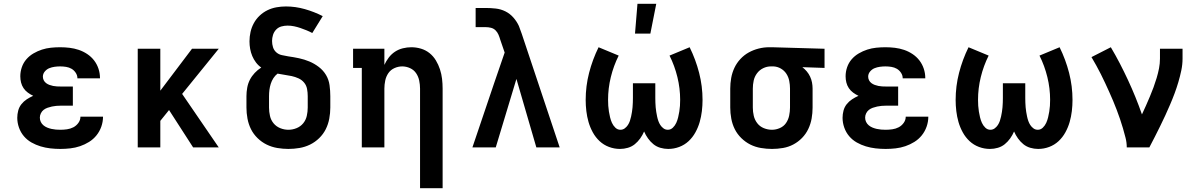

<svg xmlns="http://www.w3.org/2000/svg" viewBox="-20 -777 6340 1012"><path d="M298 8Q271 8 245 5Q219 2 194 -5.5Q169 -13 146 -26Q123 -39 106 -59Q89 -79 80 -104.5Q71 -130 71 -156Q71 -175 76 -194Q81 -213 93 -228Q105 -243 121 -253.5Q137 -264 155 -272Q140 -279 126.5 -289Q113 -299 104 -312.5Q95 -326 91 -342Q87 -358 87 -375Q87 -399 95 -422.5Q103 -446 119 -464.5Q135 -483 156.5 -495.5Q178 -508 201 -515.5Q224 -523 248.5 -525.5Q273 -528 297 -528Q322 -528 347 -525Q372 -522 395.5 -514Q419 -506 440 -492Q461 -478 476 -458.5Q491 -439 499 -415Q507 -391 507 -366V-364H388V-365Q388 -380 379 -393.5Q370 -407 357 -414.5Q344 -422 328.5 -424.5Q313 -427 297 -427Q283 -427 268 -425Q253 -423 239.5 -417.5Q226 -412 216 -400Q206 -388 206 -373Q206 -363 210.5 -354Q215 -345 223 -339Q231 -333 240.5 -329.5Q250 -326 260 -324Q270 -322 280 -321.5Q290 -321 300 -321H364V-220H300Q288 -220 276.5 -219Q265 -218 253.5 -215.5Q242 -213 230.5 -209Q219 -205 210 -198Q201 -191 195.5 -180Q190 -169 190 -157Q190 -145 195 -134.5Q200 -124 209 -116.5Q218 -109 229 -104.5Q240 -100 251.5 -97.5Q263 -95 274.5 -94Q286 -93 298 -93Q315 -93 333 -95.5Q351 -98 366.5 -106Q382 -114 393 -129Q404 -144 404 -162H523Q523 -135 514 -109.5Q505 -84 488.5 -63.5Q472 -43 449.5 -29Q427 -15 402 -6.5Q377 2 350.5 5Q324 8 298 8Z M706 0V-520H825V-299L992 -520H1133L940 -282L1133 0H998L871 -197L825 -140V0Z M1500 8Q1471 8 1441.5 3Q1412 -2 1385.5 -15Q1359 -28 1337.5 -49Q1316 -70 1303 -96Q1290 -122 1284.5 -151.5Q1279 -181 1279 -210V-270Q1279 -292 1283 -314.5Q1287 -337 1297 -356.5Q1307 -376 1322.5 -392.5Q1338 -409 1357 -421Q1341 -432 1329 -448Q1317 -464 1309.5 -482Q1302 -500 1298.5 -519.5Q1295 -539 1295 -559Q1295 -584 1300.5 -608.5Q1306 -633 1318 -655Q1330 -677 1348.5 -694.5Q1367 -712 1389.5 -723Q1412 -734 1437 -738.5Q1462 -743 1487 -743Q1537 -743 1586.5 -729Q1636 -715 1681 -692L1626 -603Q1611 -611 1595 -617.5Q1579 -624 1563 -629.5Q1547 -635 1530 -638.5Q1513 -642 1496 -642Q1479 -642 1463 -637.5Q1447 -633 1435.5 -621Q1424 -609 1419 -593Q1414 -577 1414 -561Q1414 -544 1419 -528Q1424 -512 1436.5 -501Q1449 -490 1465.5 -486.5Q1482 -483 1499 -480Q1528 -476 1556 -470Q1584 -464 1610.5 -453Q1637 -442 1660.5 -424Q1684 -406 1698.5 -381.5Q1713 -357 1717 -328Q1721 -299 1721 -270V-210Q1721 -181 1715.5 -151.5Q1710 -122 1697 -96Q1684 -70 1662.5 -49Q1641 -28 1614.5 -15Q1588 -2 1558.5 3Q1529 8 1500 8ZM1500 -93Q1522 -93 1543 -101.5Q1564 -110 1578 -127Q1592 -144 1597 -166Q1602 -188 1602 -210V-270Q1602 -289 1598.5 -308Q1595 -327 1583 -341.5Q1571 -356 1553.5 -364Q1536 -372 1517.5 -376Q1499 -380 1480.5 -382.5Q1462 -385 1443 -389Q1430 -379 1421 -365Q1412 -351 1407 -335Q1402 -319 1400 -303Q1398 -287 1398 -270V-210Q1398 -188 1403 -166Q1408 -144 1422 -127Q1436 -110 1457 -101.5Q1478 -93 1500 -93Z M2194 215V-310Q2194 -331 2189.5 -352.5Q2185 -374 2173 -391.5Q2161 -409 2141 -418Q2121 -427 2100 -427Q2079 -427 2059 -418Q2039 -409 2027 -391.5Q2015 -374 2010.5 -352.5Q2006 -331 2006 -310V0H1887V-419H1841V-520H2006V-435Q2015 -455 2029 -473.5Q2043 -492 2062 -504.5Q2081 -517 2103.5 -522.5Q2126 -528 2148 -528Q2174 -528 2199 -520.5Q2224 -513 2244 -497Q2264 -481 2277.5 -458.5Q2291 -436 2299 -411.5Q2307 -387 2310 -361.5Q2313 -336 2313 -310V215Z M2470 0 2584 -337 2640 -500 2617 -567Q2613 -581 2607.5 -594Q2602 -607 2592 -617Q2582 -627 2568 -630.5Q2554 -634 2539 -634H2487V-735H2539Q2566 -735 2593 -732Q2620 -729 2644 -717Q2668 -705 2686 -684.5Q2704 -664 2715 -640Q2719 -630 2722.5 -619.5Q2726 -609 2730 -599L2930 0H2807L2702 -361L2593 0Z M3248 8Q3218 8 3190 -2.5Q3162 -13 3140.5 -33Q3119 -53 3104.5 -79.5Q3090 -106 3082 -134Q3074 -162 3070.5 -191.5Q3067 -221 3067 -250Q3067 -323 3085 -393Q3103 -463 3135 -528L3241 -484Q3214 -430 3199.5 -370.5Q3185 -311 3185 -251Q3185 -235 3186 -219.5Q3187 -204 3189.5 -189Q3192 -174 3195.5 -159Q3199 -144 3205.5 -129.5Q3212 -115 3223.5 -104Q3235 -93 3250 -93Q3263 -93 3273 -100.5Q3283 -108 3289.5 -118Q3296 -128 3300 -139.5Q3304 -151 3306.5 -163Q3309 -175 3311 -187Q3313 -199 3314 -211Q3315 -223 3315.5 -235.5Q3316 -248 3316 -260V-338H3434V-260Q3434 -248 3434.5 -235.5Q3435 -223 3436 -211Q3437 -199 3439 -187Q3441 -175 3443.5 -163Q3446 -151 3450 -139.5Q3454 -128 3460.5 -118Q3467 -108 3477 -100.5Q3487 -93 3500 -93Q3515 -93 3526.5 -104Q3538 -115 3544.5 -129.5Q3551 -144 3554.5 -159Q3558 -174 3560.5 -189Q3563 -204 3564 -219.5Q3565 -235 3565 -251Q3565 -311 3550.5 -370.5Q3536 -430 3509 -484L3615 -528Q3647 -463 3665 -393Q3683 -323 3683 -250Q3683 -221 3679.5 -191.5Q3676 -162 3668 -134Q3660 -106 3645.5 -79.5Q3631 -53 3609.5 -33Q3588 -13 3560 -2.5Q3532 8 3502 8Q3481 8 3460.5 2Q3440 -4 3424 -17Q3408 -30 3395.5 -47.5Q3383 -65 3375 -84Q3367 -65 3354.5 -47.5Q3342 -30 3326 -17Q3310 -4 3289.5 2Q3269 8 3248 8ZM3327 -600 3340 -757H3439L3408 -600Z M4049 8Q4020 8 3990.5 3Q3961 -2 3935 -15Q3909 -28 3887.5 -49Q3866 -70 3853 -96Q3840 -122 3834.5 -151.5Q3829 -181 3829 -210V-310Q3829 -338 3834 -366Q3839 -394 3851 -419.5Q3863 -445 3882.5 -466Q3902 -487 3926.5 -500.5Q3951 -514 3978.5 -521Q4006 -528 4034 -528H4050L4326 -520V-419L4209 -423Q4222 -413 4232.5 -400.5Q4243 -388 4250 -373Q4257 -358 4260 -342Q4263 -326 4263 -310V-210Q4263 -181 4258 -152.5Q4253 -124 4240.5 -97.5Q4228 -71 4207.5 -50Q4187 -29 4161.5 -15.5Q4136 -2 4107 3Q4078 8 4049 8ZM4049 -93Q4070 -93 4090.5 -102Q4111 -111 4123 -128.5Q4135 -146 4139.5 -167.5Q4144 -189 4144 -210V-310Q4144 -330 4140 -350.5Q4136 -371 4125 -388Q4114 -405 4096 -415.5Q4078 -426 4057 -427H4043Q4022 -427 4002.5 -417.5Q3983 -408 3970 -390.5Q3957 -373 3952.5 -352Q3948 -331 3948 -310V-210Q3948 -188 3953 -166.5Q3958 -145 3971.5 -127.5Q3985 -110 4006 -101.5Q4027 -93 4049 -93Z M4648 8Q4621 8 4595 5Q4569 2 4544 -5.5Q4519 -13 4496 -26Q4473 -39 4456 -59Q4439 -79 4430 -104.5Q4421 -130 4421 -156Q4421 -175 4426 -194Q4431 -213 4443 -228Q4455 -243 4471 -253.5Q4487 -264 4505 -272Q4490 -279 4476.5 -289Q4463 -299 4454 -312.5Q4445 -326 4441 -342Q4437 -358 4437 -375Q4437 -399 4445 -422.5Q4453 -446 4469 -464.5Q4485 -483 4506.5 -495.5Q4528 -508 4551 -515.5Q4574 -523 4598.5 -525.5Q4623 -528 4647 -528Q4672 -528 4697 -525Q4722 -522 4745.5 -514Q4769 -506 4790 -492Q4811 -478 4826 -458.5Q4841 -439 4849 -415Q4857 -391 4857 -366V-364H4738V-365Q4738 -380 4729 -393.5Q4720 -407 4707 -414.5Q4694 -422 4678.5 -424.5Q4663 -427 4647 -427Q4633 -427 4618 -425Q4603 -423 4589.5 -417.5Q4576 -412 4566 -400Q4556 -388 4556 -373Q4556 -363 4560.5 -354Q4565 -345 4573 -339Q4581 -333 4590.5 -329.5Q4600 -326 4610 -324Q4620 -322 4630 -321.5Q4640 -321 4650 -321H4714V-220H4650Q4638 -220 4626.5 -219Q4615 -218 4603.5 -215.5Q4592 -213 4580.5 -209Q4569 -205 4560 -198Q4551 -191 4545.5 -180Q4540 -169 4540 -157Q4540 -145 4545 -134.5Q4550 -124 4559 -116.5Q4568 -109 4579 -104.5Q4590 -100 4601.5 -97.5Q4613 -95 4624.5 -94Q4636 -93 4648 -93Q4665 -93 4683 -95.5Q4701 -98 4716.5 -106Q4732 -114 4743 -129Q4754 -144 4754 -162H4873Q4873 -135 4864 -109.5Q4855 -84 4838.5 -63.5Q4822 -43 4799.5 -29Q4777 -15 4752 -6.5Q4727 2 4700.5 5Q4674 8 4648 8Z M5198 8Q5168 8 5140 -2.5Q5112 -13 5090.5 -33Q5069 -53 5054.5 -79.5Q5040 -106 5032 -134Q5024 -162 5020.5 -191.5Q5017 -221 5017 -250Q5017 -323 5035 -393Q5053 -463 5085 -528L5191 -484Q5164 -430 5149.5 -370.5Q5135 -311 5135 -251Q5135 -235 5136 -219.5Q5137 -204 5139.5 -189Q5142 -174 5145.5 -159Q5149 -144 5155.5 -129.5Q5162 -115 5173.5 -104Q5185 -93 5200 -93Q5213 -93 5223 -100.5Q5233 -108 5239.5 -118Q5246 -128 5250 -139.5Q5254 -151 5256.5 -163Q5259 -175 5261 -187Q5263 -199 5264 -211Q5265 -223 5265.5 -235.5Q5266 -248 5266 -260V-338H5384V-260Q5384 -248 5384.5 -235.5Q5385 -223 5386 -211Q5387 -199 5389 -187Q5391 -175 5393.5 -163Q5396 -151 5400 -139.5Q5404 -128 5410.5 -118Q5417 -108 5427 -100.5Q5437 -93 5450 -93Q5465 -93 5476.5 -104Q5488 -115 5494.5 -129.5Q5501 -144 5504.5 -159Q5508 -174 5510.5 -189Q5513 -204 5514 -219.5Q5515 -235 5515 -251Q5515 -311 5500.5 -370.5Q5486 -430 5459 -484L5565 -528Q5597 -463 5615 -393Q5633 -323 5633 -250Q5633 -221 5629.5 -191.5Q5626 -162 5618 -134Q5610 -106 5595.5 -79.5Q5581 -53 5559.5 -33Q5538 -13 5510 -2.5Q5482 8 5452 8Q5431 8 5410.5 2Q5390 -4 5374 -17Q5358 -30 5345.5 -47.5Q5333 -65 5325 -84Q5317 -65 5304.5 -47.5Q5292 -30 5276 -17Q5260 -4 5239.5 2Q5219 8 5198 8Z M5919 0Q5919 -26 5912.5 -51Q5906 -76 5899 -100.5Q5892 -125 5883.5 -149.5Q5875 -174 5866 -198Q5857 -222 5847 -245.5Q5837 -269 5826.5 -292.5Q5816 -316 5805 -339.5Q5794 -363 5782.5 -386Q5771 -409 5758.5 -431.5Q5746 -454 5733 -476L5835 -528Q5860 -486 5882.5 -442.5Q5905 -399 5925.5 -355Q5946 -311 5964.5 -265.5Q5983 -220 5999 -174Q6010 -197 6020.5 -221Q6031 -245 6041 -268.5Q6051 -292 6060 -316.5Q6069 -341 6076.5 -366Q6084 -391 6089 -416.5Q6094 -442 6094 -468V-520H6213V-468Q6213 -437 6206.5 -406Q6200 -375 6191 -344.5Q6182 -314 6171 -284.5Q6160 -255 6147.5 -226Q6135 -197 6122 -168.5Q6109 -140 6095 -112Q6081 -84 6067 -56Q6053 -28 6038 0Z"/></svg>

Font: Iosevka Plex Etoile
Style: Bold
Weight: 700
Designer: Belleve Invis
Foundry: Belleve Invis
Version: Version 25.1.1; ttfautohint (v1.8.4)